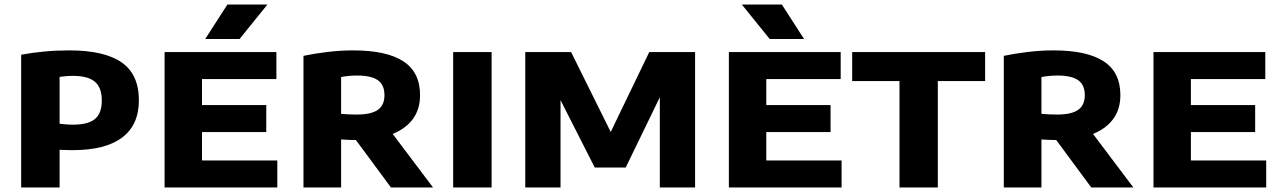

<svg xmlns="http://www.w3.org/2000/svg" viewBox="-20 -824 5628 844"><path d="M73 0V-583.5Q122 -592.5 174 -597.5Q226 -602.5 285 -602.5Q438 -602.5 514.2 -550Q590.5 -497.5 590.5 -383Q590.5 -275 517 -219.5Q443.5 -164 300 -164Q285 -164 270 -164.5Q255 -165 242 -165.5V0ZM301.5 -276Q367 -276 397.2 -300.8Q427.5 -325.5 427.5 -382.5Q427.5 -439 397 -464.8Q366.5 -490.5 301 -490.5Q285 -490.5 270.2 -489.2Q255.5 -488 242 -486V-280Q257.5 -278.5 271.2 -277.2Q285 -276 301.5 -276Z M703.5 0V-595H1195V-476.5H868V-118.5H1199V0ZM793.5 -243.5V-362H1150.5V-243.5ZM882 -652.5 979.5 -804H1155.5L1033 -652.5Z M1314 0V-578.5Q1361 -588.5 1418.5 -595.5Q1476 -602.5 1532.5 -602.5Q1679.5 -602.5 1753 -554.5Q1826.5 -506.5 1826.5 -406Q1826.5 -341 1792 -297Q1757.5 -253 1694.2 -230.8Q1631 -208.5 1544.5 -208.5Q1528 -208.5 1512 -209.2Q1496 -210 1479.5 -211V0ZM1698.5 0 1496 -274H1677L1883.5 0ZM1548.5 -320.5Q1611.5 -320.5 1640.8 -341Q1670 -361.5 1670 -405.5Q1670 -451.5 1640.5 -471.8Q1611 -492 1549.5 -492Q1531.5 -492 1513.5 -490.2Q1495.5 -488.5 1479.5 -485.5V-323.5Q1499 -322 1513.8 -321.2Q1528.5 -320.5 1548.5 -320.5Z M1972 0V-595H2141V0Z M2289 0V-595H2490.5L2674.5 -224H2655L2834 -595H3035.5V0H2880.5V-459.5H2911L2730.5 -87.5H2594.5L2405.5 -459.5H2444V0Z M3184 0V-595H3675.5V-476.5H3348.5V-118.5H3679.5V0ZM3274 -243.5V-362H3631V-243.5ZM3363.5 -652.5 3241 -804H3417L3514.5 -652.5Z M3934 0V-467.5H3726V-595H4310.5V-467.5H4102.5V0Z M4392.5 0V-578.5Q4439.5 -588.5 4497 -595.5Q4554.5 -602.5 4611 -602.5Q4758 -602.5 4831.5 -554.5Q4905 -506.5 4905 -406Q4905 -341 4870.5 -297Q4836 -253 4772.8 -230.8Q4709.5 -208.5 4623 -208.5Q4606.5 -208.5 4590.5 -209.2Q4574.5 -210 4558 -211V0ZM4777 0 4574.5 -274H4755.5L4962 0ZM4627 -320.5Q4690 -320.5 4719.2 -341Q4748.5 -361.5 4748.5 -405.5Q4748.5 -451.5 4719 -471.8Q4689.5 -492 4628 -492Q4610 -492 4592 -490.2Q4574 -488.5 4558 -485.5V-323.5Q4577.5 -322 4592.2 -321.2Q4607 -320.5 4627 -320.5Z M5050.5 0V-595H5542V-476.5H5215V-118.5H5546V0ZM5140.5 -243.5V-362H5497.5V-243.5Z"/></svg>

Font: Encode Sans SC SemiExpanded
Style: Bold
Weight: 700
Width: 6
Designer: Multiple Designers
Foundry: Impallari Type
Version: Version 3.002